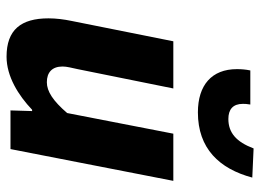

<svg xmlns="http://www.w3.org/2000/svg" viewBox="-124 -658 794 586"><g transform="rotate(90 273.0 -365.0)"><path d="M153 12C213 12 271 -24 315 -66H319L317 0H435L532 -497H388L325 -173C288 -130 259 -111 231 -111C201 -111 183 -127 183 -159C183 -172 187 -186 191 -205L250 -497H106L44 -187C39 -163 36 -139 36 -116C36 -32 71 12 153 12ZM323 -572C433 -572 495 -637 522 -738L433 -742C413 -689 385 -665 343 -665C314 -665 297 -679 297 -709C297 -715 297 -721 299 -732H195C192 -718 191 -704 191 -691C191 -614 240 -572 323 -572Z"/></g></svg>

Font: Source Sans Pro
Style: Bold Italic
Weight: 700
Italic angle: -11°
Designer: Paul D. Hunt
Foundry: Adobe Systems Incorporated
Version: Version 3.006;hotconv 1.0.111;makeotfexe 2.5.65597